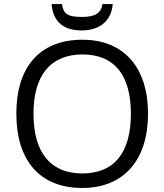

<svg xmlns="http://www.w3.org/2000/svg" viewBox="-20 -922 815 952"><path d="M388 10C594 10 714 -129 714 -358C714 -587 594 -725 389 -725C178 -725 61 -591 61 -359C61 -125 178 10 388 10ZM388 -62C231 -62 146 -165 146 -358C146 -549 231 -652 389 -652C547 -652 629 -550 629 -358C629 -164 546 -62 388 -62ZM385 -771C475 -771 533 -820 539 -902H488C482 -858 453 -838 387 -838C312 -838 295 -854 287 -902H236C242 -816 294 -771 385 -771Z"/></svg>

Font: Frost Regular
Style: Regular
Weight: 400
Designer: Lee Frost
Foundry: Lee Frost for Ice Communication Norge AS
Version: Version 2.011;hotconv 1.0.107;makeotfexe 2.5.65593